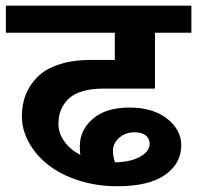

<svg xmlns="http://www.w3.org/2000/svg" viewBox="-35 -649 685 667"><path d="M372.1 -2Q300.3 -2 237.3 -22.5Q174.3 -43 131.8 -76.7Q89.4 -110.4 65.2 -154.3Q41 -198.2 41 -245.1Q41 -286.1 54.4 -320.3Q67.9 -354.5 95.5 -382.1Q123 -409.7 170.7 -425.3Q218.3 -440.9 281.7 -440.9H363.8V-535.2H-14.6V-629.4H629.9V-535.2H503.4V-341.3H326.2Q242.7 -341.3 205.3 -307.6Q168 -273.9 168 -218.8Q168 -186.5 188.2 -158Q208.5 -129.4 244.1 -110.8Q242.2 -123 242.2 -140.1Q242.2 -197.3 287.6 -236.3Q333 -275.4 414.6 -275.4Q496.1 -275.4 545.4 -236.8Q594.7 -198.2 594.7 -144Q594.7 -81.5 538.8 -41.7Q482.9 -2 372.1 -2ZM357.4 -125.5Q357.4 -105.5 364.3 -85Q420.4 -86.4 452.6 -105Q484.9 -123.5 484.9 -149.4Q484.9 -167.5 471.2 -178.5Q457.5 -189.5 432.1 -189.5Q400.9 -189.5 379.2 -170.4Q357.4 -151.4 357.4 -125.5Z"/></svg>

Font: Khula Bold
Style: Regular
Weight: 700
Designer: Erin McLaughlin, Steve Matteson
Version: Version 1.000;PS 1.0;hotconv 1.0.72;makeotf.lib2.5.5900